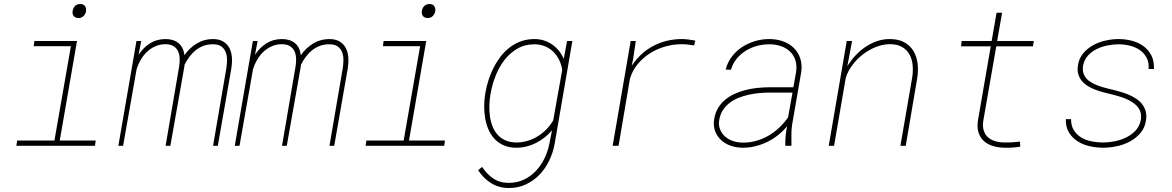

<svg xmlns="http://www.w3.org/2000/svg" viewBox="-20 -735 5909 968"><path d="M153.3 -528.3H368.2L281.2 -26.4H462.4L459 0H62.5L66.4 -26.4H254.4L337.4 -502H149.9ZM346.2 -679.2Q348.1 -694.8 358.4 -704.8Q368.7 -714.8 384.3 -714.8Q400.9 -714.8 408.4 -704.1Q416 -693.4 413.6 -678.2Q411.1 -663.6 400.6 -653.6Q390.1 -643.6 374.5 -644Q358.9 -645 351.3 -654.5Q343.8 -664.1 346.2 -679.2Z M691.9 -528.3 678.7 -459Q702.1 -494.6 735.6 -516.1Q769 -537.6 813.5 -538.1Q854 -538.6 879.6 -517.8Q905.3 -497.1 909.7 -456.5Q934.6 -492.7 970.9 -515.1Q1007.3 -537.6 1052.2 -538.1Q1085.4 -538.1 1106 -525.4Q1126.5 -512.7 1137 -491.9Q1147.5 -471.2 1149.2 -444.6Q1150.9 -418 1146.5 -390.6L1078.1 0H1054.2L1121.1 -390.6Q1124.5 -412.1 1124.5 -433.8Q1124.5 -455.6 1117.4 -473.1Q1110.4 -490.7 1094.7 -501.5Q1079.1 -512.2 1051.8 -511.7Q1025.9 -511.7 1004.6 -503.4Q983.4 -495.1 966.1 -481.2Q948.7 -467.3 934.8 -448.5Q920.9 -429.7 910.2 -408.2Q910.2 -406.2 909.9 -404.3Q909.7 -402.3 909.7 -400.4L838.9 0H814.9L883.3 -400.4Q886.7 -421.4 885.7 -441.7Q884.8 -461.9 877.2 -477.8Q869.6 -493.7 854 -502.9Q838.4 -512.2 812.5 -512.2Q785.2 -511.7 762 -501.2Q738.8 -490.7 720.5 -473.1Q702.1 -455.6 689 -432.6Q675.8 -409.7 668.5 -384.8L600.6 0H576.7L668 -528.3Z M1278.8 -528.3 1265.6 -459Q1289.1 -494.6 1322.5 -516.1Q1356 -537.6 1400.4 -538.1Q1440.9 -538.6 1466.6 -517.8Q1492.2 -497.1 1496.6 -456.5Q1521.5 -492.7 1557.9 -515.1Q1594.2 -537.6 1639.2 -538.1Q1672.4 -538.1 1692.9 -525.4Q1713.4 -512.7 1723.9 -491.9Q1734.4 -471.2 1736.1 -444.6Q1737.8 -418 1733.4 -390.6L1665 0H1641.1L1708 -390.6Q1711.4 -412.1 1711.4 -433.8Q1711.4 -455.6 1704.3 -473.1Q1697.3 -490.7 1681.6 -501.5Q1666 -512.2 1638.7 -511.7Q1612.8 -511.7 1591.6 -503.4Q1570.3 -495.1 1553 -481.2Q1535.6 -467.3 1521.7 -448.5Q1507.8 -429.7 1497.1 -408.2Q1497.1 -406.2 1496.8 -404.3Q1496.6 -402.3 1496.6 -400.4L1425.8 0H1401.9L1470.2 -400.4Q1473.6 -421.4 1472.7 -441.7Q1471.7 -461.9 1464.1 -477.8Q1456.5 -493.7 1440.9 -502.9Q1425.3 -512.2 1399.4 -512.2Q1372.1 -511.7 1348.9 -501.2Q1325.7 -490.7 1307.4 -473.1Q1289.1 -455.6 1275.9 -432.6Q1262.7 -409.7 1255.4 -384.8L1187.5 0H1163.6L1254.9 -528.3Z M1914.1 -528.3H2128.9L2042 -26.4H2223.1L2219.7 0H1823.2L1827.1 -26.4H2015.1L2098.1 -502H1910.6ZM2106.9 -679.2Q2108.9 -694.8 2119.1 -704.8Q2129.4 -714.8 2145 -714.8Q2161.6 -714.8 2169.2 -704.1Q2176.8 -693.4 2174.3 -678.2Q2171.9 -663.6 2161.4 -653.6Q2150.9 -643.6 2135.3 -644Q2119.6 -645 2112.1 -654.5Q2104.5 -664.1 2106.9 -679.2Z M2427.7 -269.5Q2433.1 -301.3 2443.6 -333.5Q2454.1 -365.7 2469.5 -395.5Q2484.9 -425.3 2505.1 -451.4Q2525.4 -477.5 2551 -496.8Q2576.7 -516.1 2607.4 -527.1Q2638.2 -538.1 2674.8 -538.1Q2699.7 -538.1 2722.2 -531Q2744.6 -523.9 2763.7 -510.7Q2782.7 -497.6 2797.6 -479Q2812.5 -460.4 2822.3 -438L2838.9 -528.3H2865.7L2775.9 -7.3Q2767.6 36.1 2748.3 75.9Q2729 115.7 2699.7 146Q2670.4 176.3 2631.6 194.6Q2592.8 212.9 2545.9 212.9Q2495.6 212.9 2456.5 188.7Q2417.5 164.6 2390.6 123L2410.6 106.4Q2434.1 142.6 2467 164.8Q2500 187 2544.4 187Q2586.4 187 2620.6 170.9Q2654.8 154.8 2680.7 127.9Q2706.5 101.1 2723.9 65.9Q2741.2 30.8 2749 -7.3L2763.2 -78.1Q2746.6 -58.6 2726.3 -42.5Q2706.1 -26.4 2683.1 -14.6Q2660.2 -2.9 2635 3.4Q2609.9 9.8 2584 9.8Q2547.4 9.8 2520.3 -2Q2493.2 -13.7 2474.1 -33.9Q2455.1 -54.2 2443.4 -80.8Q2431.6 -107.4 2426.3 -137.5Q2420.9 -167.5 2421.1 -198.7Q2421.4 -230 2425.8 -259.3ZM2452.6 -259.3Q2448.2 -233.9 2447.3 -206.1Q2446.3 -178.2 2449.7 -151.4Q2453.1 -124.5 2462.2 -100.3Q2471.2 -76.2 2487.1 -57.6Q2502.9 -39.1 2526.6 -28.1Q2550.3 -17.1 2583 -16.6Q2611.8 -16.6 2639.2 -24.7Q2666.5 -32.7 2690.7 -47.6Q2714.8 -62.5 2734.9 -83Q2754.9 -103.5 2769 -127.9L2814.5 -382.3Q2810.5 -409.7 2798.8 -433.3Q2787.1 -457 2769.3 -474.4Q2751.5 -491.7 2727.5 -501.7Q2703.6 -511.7 2674.8 -511.7Q2626 -511.7 2588.4 -489.7Q2550.8 -467.8 2523.7 -432.9Q2496.6 -397.9 2479.5 -354.7Q2462.4 -311.5 2454.6 -269.5Z M3418 -538.1Q3435.1 -538.1 3451.9 -535.6Q3468.8 -533.2 3485.4 -530.3L3479.5 -505.9Q3463.9 -508.3 3448.5 -510.3Q3433.1 -512.2 3417.5 -512.2Q3376.5 -512.2 3335 -500.7Q3293.5 -489.3 3257.8 -466.8Q3222.2 -444.3 3195.1 -411.9Q3168 -379.4 3155.8 -337.4L3098.6 0H3068.8L3159.7 -528.3H3185.5L3171.9 -436.5L3164.6 -402.8Q3186 -435.5 3213.6 -460.9Q3241.2 -486.3 3273.4 -503.4Q3305.7 -520.5 3342.3 -529.3Q3378.9 -538.1 3418 -538.1Z M3939.5 0Q3938.5 -25.4 3940.9 -49.6Q3943.4 -73.7 3948.2 -98.6Q3927.2 -73.2 3901.6 -53Q3876 -32.7 3846.9 -18.8Q3817.9 -4.9 3786.1 2.7Q3754.4 10.3 3721.2 9.8Q3690.4 9.3 3662.6 -0.7Q3634.8 -10.7 3615 -29.3Q3595.2 -47.9 3585.2 -74.2Q3575.2 -100.6 3580.6 -133.8Q3585.4 -165.5 3599.9 -189.7Q3614.3 -213.9 3635.5 -231.7Q3656.7 -249.5 3682.9 -261.5Q3709 -273.4 3737.3 -280.8Q3765.6 -288.1 3794.9 -291.3Q3824.2 -294.4 3851.6 -294.9H3980L3993.7 -372.1Q3998.5 -405.8 3990 -431.6Q3981.4 -457.5 3962.9 -475.3Q3944.3 -493.2 3917.2 -502.4Q3890.1 -511.7 3858.4 -511.7Q3826.7 -511.7 3796.1 -503.4Q3765.6 -495.1 3739.5 -478.8Q3713.4 -462.4 3693.8 -438.5Q3674.3 -414.6 3665 -383.3L3638.7 -384.3Q3647.9 -420.9 3669.7 -449.5Q3691.4 -478 3721.2 -497.6Q3751 -517.1 3786.1 -527.6Q3821.3 -538.1 3857.9 -538.1Q3895 -538.1 3927 -526.9Q3959 -515.6 3981.4 -493.9Q4003.9 -472.2 4014.4 -441.2Q4024.9 -410.2 4019.5 -371.1L3973.6 -106.4Q3969.7 -80.6 3970 -55.4Q3970.2 -30.3 3970.2 -4.4L3969.7 0ZM3720.7 -16.1Q3756.3 -15.1 3789.8 -24.2Q3823.2 -33.2 3852.8 -50Q3882.3 -66.9 3907.7 -90.6Q3933.1 -114.3 3953.1 -143.1L3975.6 -268.1H3853Q3829.6 -268.1 3803.7 -265.4Q3777.8 -262.7 3752 -256.8Q3726.1 -251 3702.1 -241.2Q3678.2 -231.4 3658.4 -216.3Q3638.7 -201.2 3625 -180.4Q3611.3 -159.7 3606.4 -131.8Q3601.6 -105 3609.9 -83.7Q3618.2 -62.5 3634.5 -47.6Q3650.9 -32.7 3673.6 -24.7Q3696.3 -16.6 3720.7 -16.1Z M4252 -401.4Q4269.5 -429.7 4292.2 -454.3Q4314.9 -479 4342 -497.6Q4369.1 -516.1 4400.1 -527.1Q4431.2 -538.1 4465.8 -538.1Q4509.3 -538.1 4538.8 -522Q4568.4 -505.9 4585 -478.5Q4601.6 -451.2 4606 -415.8Q4610.4 -380.4 4604.5 -341.8L4546.4 0H4519.5L4578.6 -341.8Q4584 -374.5 4581.3 -405.5Q4578.6 -436.5 4565.4 -460.2Q4552.2 -483.9 4527.6 -498.3Q4502.9 -512.7 4464.8 -512.2Q4430.2 -511.7 4395.3 -497.8Q4360.4 -483.9 4330.1 -460.4Q4299.8 -437 4277.1 -406.5Q4254.4 -376 4244.1 -342.8L4185.1 0H4158.2L4249 -528.3H4275.9L4252 -401.4Z M5032.2 -670.9 5007.3 -528.3H5191.9L5188 -501.5H5002.9L4937.5 -126.5Q4933.1 -98.1 4939.5 -77.6Q4945.8 -57.1 4960.2 -43.7Q4974.6 -30.3 4996.1 -23.7Q5017.6 -17.1 5043.9 -16.6Q5064 -16.1 5083.3 -17.6Q5102.5 -19 5122.1 -21L5124 4.4Q5104.5 7.8 5085.2 9Q5065.9 10.3 5046.4 9.8Q5013.7 9.3 4986.6 1.2Q4959.5 -6.8 4940.9 -23.4Q4922.4 -40 4913.8 -65.7Q4905.3 -91.3 4910.2 -126.5L4975.1 -501.5H4825.2L4828.6 -528.3H4979.5L5004.4 -670.9Z M5731.4 -129.4Q5735.4 -150.9 5730.5 -167.7Q5725.6 -184.6 5714.4 -197.8Q5703.1 -210.9 5687 -220.9Q5670.9 -231 5653.1 -238.3Q5635.3 -245.6 5616.7 -250.7Q5598.1 -255.9 5582.5 -259.8Q5563.5 -264.2 5542.5 -269.8Q5521.5 -275.4 5501.7 -283Q5481.9 -290.5 5464.4 -301.3Q5446.8 -312 5434.6 -326.7Q5422.4 -341.3 5416.5 -360.6Q5410.6 -379.9 5414.6 -404.8Q5419.4 -439.9 5440.4 -465.3Q5461.4 -490.7 5490.5 -506.8Q5519.5 -522.9 5553.5 -530.5Q5587.4 -538.1 5619.1 -538.1Q5654.8 -538.1 5687.7 -529.3Q5720.7 -520.5 5745.6 -502Q5770.5 -483.4 5784.9 -455.1Q5799.3 -426.8 5797.9 -387.2H5771Q5773.4 -419.9 5761 -443.6Q5748.5 -467.3 5726.8 -482.4Q5705.1 -497.6 5676.8 -504.6Q5648.4 -511.7 5619.6 -511.7Q5593.8 -511.7 5564.7 -506.1Q5535.6 -500.5 5510 -488Q5484.4 -475.6 5465.6 -455.3Q5446.8 -435.1 5440.9 -405.8Q5437 -383.8 5441.9 -367.4Q5446.8 -351.1 5458 -338.6Q5469.2 -326.2 5485.4 -317.4Q5501.5 -308.6 5519.5 -302Q5537.6 -295.4 5555.9 -291Q5574.2 -286.6 5589.8 -282.7Q5609.4 -277.8 5630.6 -271.7Q5651.9 -265.6 5671.6 -257.1Q5691.4 -248.5 5709 -236.8Q5726.6 -225.1 5738.5 -209.5Q5750.5 -193.8 5756.1 -174.1Q5761.7 -154.3 5757.8 -128.9Q5752.4 -91.3 5730.5 -65.2Q5708.5 -39.1 5677.7 -22.2Q5647 -5.4 5611.1 2.2Q5575.2 9.8 5542.5 9.8Q5507.8 9.8 5473.9 2.2Q5439.9 -5.4 5412.8 -22.7Q5385.7 -40 5369.1 -67.4Q5352.5 -94.7 5353.5 -134.3H5379.9Q5379.9 -100.6 5394.3 -77.9Q5408.7 -55.2 5431.9 -41.5Q5455.1 -27.8 5483.9 -22.2Q5512.7 -16.6 5542 -16.6Q5569.3 -16.6 5600.1 -22.7Q5630.9 -28.8 5658.2 -42.2Q5685.5 -55.7 5705.6 -77.1Q5725.6 -98.6 5731.4 -129.4Z"/></svg>

Font: TypoPRO Roboto Mono
Style: Italic
Weight: 250
Designer: Google
Version: Version 2.000986; 2015; ttfautohint (v1.3)